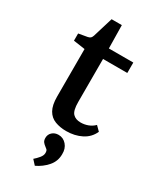

<svg xmlns="http://www.w3.org/2000/svg" viewBox="-194 -601 724 878"><g transform="rotate(30 168.5 -162.0)"><path d="M82 -360 21 -369V-407L67 -415Q77 -417 81.5 -421.5Q86 -426 89 -435L121 -540H175L177 -418H306V-363H178V-136Q178 -91 192.5 -75.5Q207 -60 234 -60Q254 -60 272.5 -67Q291 -74 305 -88L328 -65Q312 -29 276.5 -11Q241 7 196 7Q164 7 137.5 -3Q111 -13 96.5 -38.5Q82 -64 82 -109ZM234 108Q234 145 210 172.5Q186 200 152 216L130 192Q143 181 154 167.5Q165 154 165 141Q165 128 159.5 123.5Q154 119 149 115Q142 110 136 102.5Q130 95 130 81Q130 63 143 51Q156 39 176 39Q201 39 218 58.5Q235 78 234 108Z"/></g></svg>

Font: Yrsa Medium
Style: Regular
Weight: 500
Designer: Anna Giedrys (Yrsa+Rasa design), David Brezina (Yrsa art-direction, Rasa art-direction, design)
Foundry: Rosetta Type Foundry
Version: Version 2.004